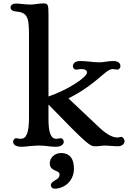

<svg xmlns="http://www.w3.org/2000/svg" viewBox="-20 -865 760 1141"><path d="M58.1 -22.5C58.1 -11.2 65.9 7.3 109.9 7.3C131.3 7.3 171.9 0 213.9 0C253.4 0 274.9 7.3 311.5 7.3C349.1 7.3 358.9 -11.2 358.9 -22.5C358.9 -32.2 351.6 -43.5 341.3 -43.5C332 -43.5 322.3 -40 315.4 -40C283.7 -40 268.1 -72.8 268.1 -156.7V-243.7C506.3 2 516.1 4.4 546.9 4.4C566.4 4.4 585.9 0 606.4 0C621.6 0 657.7 4.4 677.7 4.4C711.4 4.4 720.2 -14.6 720.2 -26.4C720.2 -34.7 711.9 -51.3 701.7 -51.3C691.4 -51.3 685.5 -47.9 679.7 -47.9C657.2 -47.9 626 -55.7 573.7 -104L386.7 -280.3C466.3 -319.8 533.2 -370.1 589.4 -419.4C623 -449.2 637.7 -454.6 649.9 -454.6C658.7 -454.6 668.5 -451.2 677.2 -451.2C688.5 -451.2 695.8 -463.4 695.8 -471.2C695.8 -482.9 690.4 -502.4 652.3 -502.4C622.1 -502.4 597.2 -494.6 570.3 -494.6C532.7 -494.6 496.6 -502.4 458 -502.4C420.4 -502.4 413.1 -482.9 413.1 -471.2C413.1 -463.4 420.9 -451.2 431.2 -451.2C442.4 -451.2 451.2 -454.6 460 -454.6C482.4 -454.6 497.1 -449.2 497.1 -434.6C497.1 -405.8 384.3 -331.5 268.1 -291.5V-781.2C268.1 -839.4 264.2 -844.7 236.8 -844.7C210.9 -844.7 186.5 -837.9 162.1 -837.9C125 -837.9 102.5 -843.8 73.2 -843.8C52.2 -843.8 42.5 -830.1 42.5 -821.3C42.5 -807.1 56.2 -798.3 70.3 -797.4C140.6 -791.5 152.3 -768.6 152.3 -658.2V-167C152.3 -73.2 136.2 -40 102.5 -40C93.3 -40 85 -43.5 76.7 -43.5C64.9 -43.5 58.1 -32.7 58.1 -22.5ZM275.9 105.5C275.9 155.8 334 143.6 334 172.4C334 186 327.1 196.3 305.7 207.5C290.5 215.8 282.2 225.1 282.2 234.4C282.2 245.6 290 256.3 304.7 256.3C356.9 256.3 419.4 215.8 419.4 136.7C419.4 73.7 390.6 44.4 343.8 44.4C304.7 44.4 275.9 71.8 275.9 105.5Z"/></svg>

Font: Stoke
Style: Regular
Weight: 400
Designer: Nicole Fally
Foundry: Nicole Fally
Version: Version 1.002